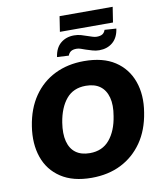

<svg xmlns="http://www.w3.org/2000/svg" viewBox="-106 -1104 1017 1200"><g transform="rotate(-10 402.0 -504.0)"><path d="M65 -371Q82 -481 135 -558Q188 -635 270 -675.5Q352 -716 456 -716Q576 -716 651.5 -666.5Q727 -617 758 -530.5Q789 -444 771 -335Q754 -225 700.5 -148Q647 -71 565.5 -30Q484 11 378 11Q260 11 184 -39Q108 -89 78 -175.5Q48 -262 65 -371ZM256 -361Q245 -292 257.5 -243Q270 -194 304.5 -168.5Q339 -143 394 -143Q473 -143 519 -198Q565 -253 579 -345Q591 -414 578 -462.5Q565 -511 530.5 -536.5Q496 -562 440 -562Q361 -562 316 -508Q271 -454 256 -361ZM340 -922 355 -1019H692L677 -922ZM563 -766Q541 -766 519.5 -772.5Q498 -779 479 -785Q463 -791 449.5 -795.5Q436 -800 424 -800Q401 -800 388 -791.5Q375 -783 369 -766L295 -770Q303 -827 337.5 -856Q372 -885 423 -885Q446 -885 467 -879Q488 -873 507 -866Q522 -861 536 -856.5Q550 -852 562 -852Q585 -852 598 -860Q611 -868 617 -886L691 -881Q683 -824 648.5 -795Q614 -766 563 -766Z"/></g></svg>

Font: Mulish ExtraLight Black
Style: Italic
Weight: 900
Italic angle: -9°
Version: Version 3.603